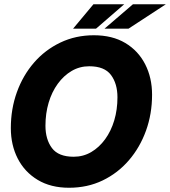

<svg xmlns="http://www.w3.org/2000/svg" viewBox="-20 -870 801 904"><path d="M305 14Q219 14 157.5 -23Q96 -60 63.5 -123.5Q31 -187 31 -267Q31 -357 59.5 -436Q88 -515 140 -575Q192 -635 264 -669.5Q336 -704 422 -704Q509 -704 570 -667.5Q631 -631 663.5 -567.5Q696 -504 696 -424Q696 -334 667.5 -255Q639 -176 587 -115.5Q535 -55 463.5 -20.5Q392 14 305 14ZM327 -132Q372 -132 409.5 -154Q447 -176 475 -214.5Q503 -253 518 -303.5Q533 -354 533 -412Q533 -476 502.5 -517Q472 -558 400 -558Q355 -558 317.5 -536Q280 -514 252 -475.5Q224 -437 209 -386.5Q194 -336 194 -278Q194 -214 224.5 -173Q255 -132 327 -132ZM472 -735 606 -850H761L585 -735ZM324 -735 420 -850H565L432 -735Z"/></svg>

Font: Radio Canada Big
Style: Bold Italic
Weight: 700
Italic angle: -12°
Designer: Étienne Aubert Bonn
Foundry: Coppers and Brasses
Version: Version 1.001